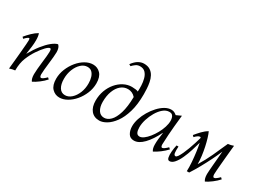

<svg xmlns="http://www.w3.org/2000/svg" viewBox="-40 -1345 2649 1979"><g transform="rotate(30 1284.0 -355.0)"><path d="M76 15Q78 -6 82 -43.5Q86 -81 90 -126Q94 -171 98 -214.5Q102 -258 104.5 -292Q107 -326 107 -341Q107 -361 98 -361Q84 -361 49 -323L33 -339Q59 -371 92.5 -403.5Q126 -436 160 -455Q166 -442 169 -421.5Q172 -401 172 -376Q172 -337 167 -298Q162 -259 154 -208H156Q195 -278 237 -331Q279 -384 318.5 -416Q358 -448 389 -455Q403 -444 410 -423Q417 -402 417 -376Q417 -354 413.5 -316.5Q410 -279 405 -237.5Q400 -196 396.5 -159Q393 -122 393 -99Q393 -88 396.5 -77Q400 -66 410 -66Q420 -66 435.5 -77.5Q451 -89 470 -108L487 -92Q459 -60 420 -30.5Q381 -1 348 15Q328 -11 328 -64Q328 -90 331.5 -129Q335 -168 340 -210Q345 -252 348.5 -287Q352 -322 352 -341Q352 -362 349 -370.5Q346 -379 338 -379Q322 -379 291.5 -347.5Q261 -316 226 -264Q193 -215 167 -152Q141 -89 141 0Q108 3 76 15Z M673 15Q622 15 585.5 -22.5Q549 -60 549 -137Q549 -197 572 -254Q595 -311 632.5 -356.5Q670 -402 716 -428.5Q762 -455 808 -455Q861 -455 897 -417Q933 -379 933 -302Q933 -241 909.5 -184Q886 -127 848 -82Q810 -37 764 -11Q718 15 673 15ZM711 -35Q752 -35 787 -66.5Q822 -98 843 -150Q864 -202 863 -263Q863 -302 853 -334Q843 -366 823 -385.5Q803 -405 770 -405Q729 -405 694.5 -373Q660 -341 639.5 -289.5Q619 -238 619 -177Q619 -112 643 -73.5Q667 -35 711 -35Z M1127 -644Q1161 -689 1193.5 -707Q1226 -725 1258 -725Q1303 -725 1332 -706Q1361 -687 1377.5 -656Q1394 -625 1401 -588Q1408 -551 1410 -515Q1412 -479 1412 -450Q1412 -327 1386 -239Q1360 -151 1319 -95Q1278 -39 1232.5 -12Q1187 15 1148 15Q1085 15 1049.5 -28Q1014 -71 1014 -146Q1014 -210 1034.5 -266Q1055 -322 1091 -364.5Q1127 -407 1173 -431Q1219 -455 1269 -455Q1288 -455 1311.5 -452Q1335 -449 1342 -444H1344Q1346 -475 1344.5 -515Q1343 -555 1333 -593Q1323 -631 1300 -656Q1277 -681 1236 -681Q1207 -681 1185.5 -665.5Q1164 -650 1148 -632ZM1246 -415Q1199 -415 1162.5 -384.5Q1126 -354 1105 -299Q1084 -244 1084 -171Q1084 -111 1108 -73Q1132 -35 1177 -35Q1217 -35 1252.5 -70.5Q1288 -106 1311 -181Q1334 -256 1336 -373Q1299 -415 1246 -415Z M1561 15Q1514 15 1493 -21Q1472 -57 1472 -106Q1472 -149 1487.5 -197Q1503 -245 1530 -290.5Q1557 -336 1591.5 -373.5Q1626 -411 1664 -433Q1702 -455 1739 -455Q1761 -455 1776 -447Q1791 -439 1804 -428L1863 -455Q1847 -307 1841 -216Q1835 -125 1835 -98Q1835 -87 1838.5 -76.5Q1842 -66 1851 -66Q1861 -66 1877 -77.5Q1893 -89 1912 -108L1929 -92Q1900 -60 1860.5 -30.5Q1821 -1 1788 15Q1769 -10 1769 -60Q1769 -92 1772 -121.5Q1775 -151 1782 -203H1780Q1731 -103 1674 -44Q1617 15 1561 15ZM1591 -50Q1613 -50 1639.5 -69.5Q1666 -89 1692 -121.5Q1718 -154 1740 -193.5Q1762 -233 1775 -274Q1788 -315 1788 -350Q1788 -366 1784 -383.5Q1780 -401 1768 -413Q1756 -425 1732 -425Q1694 -425 1660 -396.5Q1626 -368 1599.5 -323Q1573 -278 1557.5 -228Q1542 -178 1542 -134Q1542 -95 1553 -72.5Q1564 -50 1591 -50Z M2529 -108 2546 -92Q2518 -60 2479 -30.5Q2440 -1 2407 15Q2387 -11 2387 -64Q2387 -75 2389 -104.5Q2391 -134 2394.5 -175Q2398 -216 2402 -260Q2406 -304 2409 -343Q2386 -288 2355 -225.5Q2324 -163 2289.5 -101Q2255 -39 2220 15H2192Q2194 -36 2189.5 -94Q2185 -152 2177.5 -207.5Q2170 -263 2161 -305Q2148 -258 2130.5 -202.5Q2113 -147 2090.5 -97.5Q2068 -48 2041 -16.5Q2014 15 1984 15Q1964 15 1958 -13Q1952 -41 1955.5 -82.5Q1959 -124 1968 -162H1991Q1988 -117 1991.5 -88.5Q1995 -60 2014 -60Q2025 -60 2038.5 -80Q2052 -100 2067 -132.5Q2082 -165 2096 -203Q2110 -241 2122 -278.5Q2134 -316 2142 -345Q2144 -351 2142.5 -356Q2141 -361 2134 -361Q2111 -361 2076 -323L2060 -339Q2086 -371 2117 -403.5Q2148 -436 2182 -455Q2194 -430 2206.5 -389Q2219 -348 2229.5 -299Q2240 -250 2246.5 -199.5Q2253 -149 2253 -104Q2302 -184 2339.5 -265Q2377 -346 2418 -440Q2451 -443 2483 -455Q2481 -434 2477 -396.5Q2473 -359 2469 -314Q2465 -269 2461 -225.5Q2457 -182 2454.5 -148Q2452 -114 2452 -99Q2452 -88 2455.5 -77Q2459 -66 2469 -66Q2479 -66 2494.5 -77.5Q2510 -89 2529 -108Z"/></g></svg>

Font: Bona Nova
Style: Italic
Weight: 400
Italic angle: -4°
Designer: Mateusz Machalski
Foundry: Capitalics
Version: Version 4.001; ttfautohint (v1.8.3)